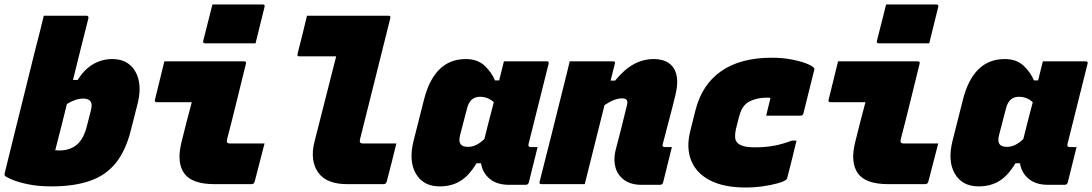

<svg xmlns="http://www.w3.org/2000/svg" viewBox="-30 -820 4863 855"><path d="M363 -736Q347 -672 329.5 -603Q312 -534 295 -464H316Q345 -511 384.5 -534Q424 -557 469 -557Q519 -557 549 -530.5Q579 -504 588 -460Q597 -416 584 -363L553 -241Q530 -149 485.5 -94Q441 -39 370.5 -14.5Q300 10 199 10Q141 10 97 1Q53 -8 26.5 -19Q0 -30 -7 -36Q-11 -40 -9 -49Q15 -147 37 -236Q59 -325 81.5 -415Q104 -505 128 -603Q138 -640 147 -676.5Q156 -713 165 -750H354Q367 -750 363 -736ZM341 -381Q307 -381 268 -357Q255 -304 242 -252.5Q229 -201 216 -151Q225 -150 234 -150Q282 -150 312.5 -176Q343 -202 357 -259L375 -329Q378 -342 378 -352Q378 -362 372 -370Q363 -381 341 -381Z M702 -547H1057Q1068 -547 1065 -536Q1044 -451 1023.5 -367Q1003 -283 981 -199Q979 -188 982 -185Q986 -181 994 -181H1148Q1137 -139 1126 -96Q1115 -53 1104 -11Q1101 0 1090 0H925Q824 0 790 -48.5Q756 -97 778 -186Q789 -231 800.5 -276Q812 -321 824 -365H668Q657 -365 660 -376ZM916 -800H1140Q1151 -800 1148 -789L1108 -627H884Q872 -627 875 -638Z M1337 -750H1700Q1711 -750 1708 -739Q1674 -604 1640.5 -468.5Q1607 -333 1573 -199Q1571 -190 1574 -185Q1578 -181 1586 -181H1735Q1725 -139 1714 -96Q1703 -53 1692 -11Q1689 0 1678 0H1516Q1423 0 1386.5 -52.5Q1350 -105 1370 -187Q1394 -283 1418.5 -378Q1443 -473 1467 -569H1303Q1292 -569 1295 -580Q1306 -622 1316.5 -665Q1327 -708 1337 -750Z M2044 -557Q2097 -557 2128.5 -527Q2160 -497 2174 -462H2193Q2198 -482 2203 -503Q2208 -524 2214 -547H2405Q2416 -547 2413 -536Q2391 -447 2368 -356Q2345 -265 2324 -180Q2320 -165 2334 -165H2364Q2354 -126 2344.5 -86.5Q2335 -47 2325 -8Q2322 3 2311 3H2237Q2183 3 2151 -23.5Q2119 -50 2112 -93H2092Q2059 -38 2020 -14Q1981 10 1928 10Q1855 10 1822 -46.5Q1789 -103 1812 -194L1858 -376Q1904 -557 2044 -557ZM2023 -176Q2032 -166 2055 -166Q2091 -166 2127 -201Q2137 -241 2147.5 -282.5Q2158 -324 2169 -365Q2157 -376 2141.5 -382.5Q2126 -389 2107 -389Q2063 -389 2050 -338L2019 -219Q2011 -189 2023 -176Z M2507 -547H2700Q2712 -547 2708 -536Q2703 -517 2698.5 -498.5Q2694 -480 2689 -461H2709Q2750 -511 2792 -534Q2834 -557 2881 -557Q2945 -557 2971 -515Q2997 -473 2977 -394Q2964 -340 2949.5 -286Q2935 -232 2921 -177Q2919 -171 2922 -168Q2925 -165 2930 -165H2962Q2952 -126 2942.5 -86.5Q2933 -47 2923 -8Q2920 3 2909 3H2826Q2780 3 2750.5 -18Q2721 -39 2711 -73.5Q2701 -108 2711 -150Q2724 -199 2736.5 -248.5Q2749 -298 2762 -352Q2770 -382 2741 -382Q2724 -382 2705 -375Q2686 -368 2662 -352Q2640 -264 2618 -176Q2596 -88 2574 0H2381Q2370 0 2373 -11Q2401 -121 2428.5 -230.5Q2456 -340 2483 -449Q2490 -476 2496 -501Q2502 -526 2507 -547Z M3407 -563Q3453 -563 3493 -555.5Q3533 -548 3560 -537.5Q3587 -527 3595 -517Q3598 -514 3596 -509L3548 -316Q3546 -305 3534 -305H3382L3386 -322Q3390 -337 3393.5 -353Q3397 -369 3401 -383Q3397 -385 3392 -385Q3387 -385 3380 -385Q3343 -385 3309 -369Q3275 -353 3262 -303L3247 -245Q3243 -225 3243.5 -210Q3244 -195 3253 -185Q3271 -164 3330 -164Q3379 -164 3416.5 -171Q3454 -178 3497 -194H3517Q3507 -153 3497 -111.5Q3487 -70 3476 -29Q3475 -24 3471 -20Q3462 -12 3434 -4Q3406 4 3368 9.5Q3330 15 3290 15Q3194 15 3132.5 -16.5Q3071 -48 3048 -105Q3025 -162 3044 -237L3067 -329Q3096 -444 3182 -503.5Q3268 -563 3407 -563Z M3702 -547H4057Q4068 -547 4065 -536Q4044 -451 4023.5 -367Q4003 -283 3981 -199Q3979 -188 3982 -185Q3986 -181 3994 -181H4148Q4137 -139 4126 -96Q4115 -53 4104 -11Q4101 0 4090 0H3925Q3824 0 3790 -48.5Q3756 -97 3778 -186Q3789 -231 3800.5 -276Q3812 -321 3824 -365H3668Q3657 -365 3660 -376ZM3916 -800H4140Q4151 -800 4148 -789L4108 -627H3884Q3872 -627 3875 -638Z M4444 -557Q4497 -557 4528.5 -527Q4560 -497 4574 -462H4593Q4598 -482 4603 -503Q4608 -524 4614 -547H4805Q4816 -547 4813 -536Q4791 -447 4768 -356Q4745 -265 4724 -180Q4720 -165 4734 -165H4764Q4754 -126 4744.5 -86.5Q4735 -47 4725 -8Q4722 3 4711 3H4637Q4583 3 4551 -23.5Q4519 -50 4512 -93H4492Q4459 -38 4420 -14Q4381 10 4328 10Q4255 10 4222 -46.5Q4189 -103 4212 -194L4258 -376Q4304 -557 4444 -557ZM4423 -176Q4432 -166 4455 -166Q4491 -166 4527 -201Q4537 -241 4547.5 -282.5Q4558 -324 4569 -365Q4557 -376 4541.5 -382.5Q4526 -389 4507 -389Q4463 -389 4450 -338L4419 -219Q4411 -189 4423 -176Z"/></svg>

Font: Recursive Mn Lnr St Blk
Style: Italic
Weight: 900
Italic angle: -15°
Monospace: yes
Version: Version 1.079;hotconv 1.0.112;makeotfexe 2.5.65598; ttfautoh